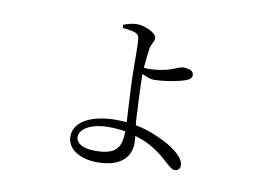

<svg xmlns="http://www.w3.org/2000/svg" viewBox="-69 -665 1138 826"><g transform="rotate(10 500.0 -252.5)"><path d="M409 -533C427 -532 447 -529 463 -524C477 -518 481 -513 483 -496C485 -482 486 -395 486 -345C487 -294 493 -194 496 -137C481 -138 465 -139 449 -139C355 -139 268 -106 268 -35C268 20 324 55 402 55C498 55 545 10 545 -53L543 -85C569 -78 592 -68 614 -56C687 -14 710 30 735 30C749 30 758 21 758 6C758 -33 695 -73 646 -95C614 -110 578 -123 537 -131L535 -147C532 -206 527 -303 527 -339V-353C543 -345 563 -337 579 -337C628 -337 689 -350 712 -358C733 -365 741 -374 741 -384C741 -403 725 -411 694 -411C684 -411 669 -403 646 -395C620 -385 577 -379 549 -379L528 -380C531 -414 535 -450 538 -469C544 -492 554 -497 554 -515C554 -534 506 -560 466 -560C446 -560 426 -553 408 -547ZM497 -97C496 -25 475 8 383 8C327 8 299 -12 299 -39C299 -75 351 -103 424 -103C449 -103 474 -101 497 -97Z"/></g></svg>

Font: Noto Serif TC Light
Style: Regular
Weight: 300
Designer: Ryoko NISHIZUKA 西塚涼子 (kana & ideographs); Frank Grießhammer (Latin, Greek & Cyrillic); Wenlong ZHANG 张文龙 (bopomofo); San
Foundry: Adobe
Version: Version 2.001;hotconv 1.1.0;makeotfexe 2.6.0